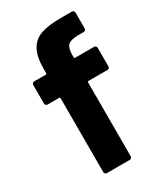

<svg xmlns="http://www.w3.org/2000/svg" viewBox="-176 -777 740 854"><g transform="rotate(-30 193.5 -350.0)"><path d="M357 -503V-408Q357 -403 353.5 -399.5Q350 -396 345 -396H248Q243 -396 243 -391V-12Q243 -7 239.5 -3.5Q236 0 231 0H114Q109 0 105.5 -3.5Q102 -7 102 -12V-391Q102 -396 97 -396H38Q33 -396 29.5 -399.5Q26 -403 26 -408V-503Q26 -508 29.5 -511.5Q33 -515 38 -515H97Q102 -515 102 -520V-542Q102 -604 121 -638Q141 -675 182 -688Q220 -700 282 -700Q290 -700 300 -700H338Q343 -700 346.5 -696.5Q350 -693 350 -688V-607Q350 -602 346.5 -598.5Q343 -595 338 -595H305Q270 -594 256.5 -580.5Q243 -567 243 -531V-520Q243 -515 248 -515H345Q350 -515 353.5 -511.5Q357 -508 357 -503Z"/></g></svg>

Font: UMi
Style: Bold
Weight: 700
Designer: Peter Middis
Foundry: We Are UMi
Version: Version 1.0